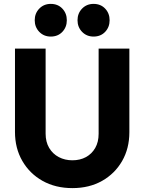

<svg xmlns="http://www.w3.org/2000/svg" viewBox="-20 -956 742 987"><path d="M352.2 11Q265.3 11 198.8 -26.2Q132.4 -63.4 94.7 -128.8Q57 -194.1 57 -277.5V-706H214.5V-269Q214.5 -226.5 232.7 -195.7Q251 -164.9 282.3 -148.4Q313.6 -132 352.1 -132Q391.5 -132 421.7 -148.4Q452 -164.9 469.5 -195.4Q487 -225.9 487 -268V-706H645V-276.5Q645 -193 607.8 -128.3Q570.6 -63.5 504.8 -26.2Q439 11 352.2 11ZM241 -768Q205.5 -768 182 -792.2Q158.5 -816.5 158.5 -852Q158.5 -887.5 182 -911.8Q205.5 -936 241 -936Q277.5 -936 300.5 -911.8Q323.5 -887.5 323.5 -852Q323.5 -816.5 300.5 -792.2Q277.5 -768 241 -768ZM461 -768Q425.5 -768 402 -792.2Q378.5 -816.5 378.5 -852Q378.5 -887.5 402 -911.8Q425.5 -936 461 -936Q497.5 -936 520.5 -911.8Q543.5 -887.5 543.5 -852Q543.5 -816.5 520.5 -792.2Q497.5 -768 461 -768Z"/></svg>

Font: Marine Company Thin
Style: Regular
Weight: 100
Designer: Rodrigo Fuenzalida
Foundry: fragTYPE
Version: Version 1.000